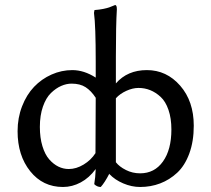

<svg xmlns="http://www.w3.org/2000/svg" viewBox="-20 -725 839 762"><path d="M267.1 -446.8Q313.5 -446.8 359.9 -417V-481Q359.9 -623.5 353 -673.8L355 -685.1Q374.5 -686.5 390.1 -689.7Q405.8 -692.9 413.6 -695.8Q421.4 -698.7 437 -705.1Q443.8 -705.1 443.8 -688Q439.9 -626 439.9 -499V-394Q485.8 -446.8 563 -446.8Q641.1 -446.8 695.1 -385Q749 -323.2 749 -226.1Q749 -163.6 731.2 -115.5Q713.4 -67.4 683.1 -39.3Q652.8 -11.2 615.7 2.9Q578.6 17.1 536.1 17.1Q502.4 17.1 469.2 2.9Q436 -11.2 414.1 -34.2V-36.1Q395.5 0 379.9 17.1Q365.2 17.1 354 5.9Q358.4 -18.6 359.9 -54.2Q334 -19 300.3 -1Q266.6 17.1 230 17.1Q149.9 17.1 99.9 -45.4Q49.8 -107.9 49.8 -204.1Q49.8 -257.3 67.6 -303.2Q85.4 -349.1 115.2 -380.4Q145 -411.6 184.6 -429.2Q224.1 -446.8 267.1 -446.8ZM536.1 -37.1Q593.3 -37.1 626.7 -84Q660.2 -130.9 660.2 -210.9Q660.2 -255.4 648.7 -288.8Q637.2 -322.3 617.7 -340.3Q598.1 -358.4 576.2 -367.2Q554.2 -376 529.8 -376Q506.8 -376 481.4 -364.5Q456.1 -353 439.9 -335V-81.1Q453.6 -63.5 479.7 -50.3Q505.9 -37.1 536.1 -37.1ZM264.2 -393.1Q243.7 -393.1 222.9 -384Q202.1 -375 182.4 -356Q162.6 -336.9 150.4 -302Q138.2 -267.1 138.2 -221.2Q138.2 -178.2 148.4 -144.8Q158.7 -111.3 175.5 -92.3Q192.4 -73.2 211.9 -63.7Q231.4 -54.2 252.9 -54.2Q282.7 -54.2 312 -72Q341.3 -89.8 358.9 -117.2Q358.9 -154.3 359.4 -227.1Q359.9 -299.8 359.9 -336.9Q341.8 -364.7 319.8 -378.9Q297.9 -393.1 264.2 -393.1Z"/></svg>

Font: Linear Smooth Low Contrast
Style: Regular
Weight: 500
Designer: Philipp H. Poll, Flanker
Foundry: Philipp H. Poll, reworked by Flanker
Version: Version 1.010 | FøM Fix